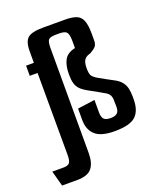

<svg xmlns="http://www.w3.org/2000/svg" viewBox="-191 -721 845 994"><g transform="rotate(-20 231.5 -224.0)"><path d="M-22 177 -45 92H17Q42 92 50.5 80.5Q59 69 59 39L58 -414H15V-470H58V-533Q58 -587 80.5 -606Q103 -625 165 -625H284Q323 -625 346.5 -616.5Q370 -608 380.5 -583Q391 -558 391 -509V-473Q391 -451 381.5 -440Q372 -429 349 -416Q330 -411 321 -402.5Q312 -394 308.5 -381Q305 -368 305 -351Q305 -322 311.5 -310Q318 -298 342 -284Q364 -272 382.5 -261.5Q401 -251 415 -244Q443 -230 456.5 -213Q470 -196 474.5 -176Q479 -156 479 -131V-116Q479 -54 447.5 -24Q416 6 331 6Q256 6 224 -23.5Q192 -53 192 -106V-169L287 -182V-111Q287 -98 291 -87Q295 -76 305.5 -70.5Q316 -65 334 -65Q357 -65 369.5 -74.5Q382 -84 382 -111Q382 -136 381 -151.5Q380 -167 373 -177.5Q366 -188 349 -197Q333 -207 313.5 -217.5Q294 -228 276 -238Q248 -253 233.5 -267.5Q219 -282 213.5 -302Q208 -322 208 -351Q208 -401 224.5 -430.5Q241 -460 284 -469V-513Q283 -549 272 -558.5Q261 -568 233 -568H217Q184 -568 174.5 -558Q165 -548 165 -513V67Q165 120 142.5 148.5Q120 177 62 177Z"/></g></svg>

Font: Smooch Sans
Style: Bold
Weight: 700
Designer: Robert E. Leuschke
Foundry: Robert E. Leuschke
Version: Version 1.010